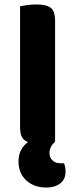

<svg xmlns="http://www.w3.org/2000/svg" viewBox="-20 -636 337 861"><path d="M63 89Q63 58 74.5 36.5Q86 15 106 1Q86 -6 78 -22Q70 -38 70 -67V-608Q81 -610 101.5 -613Q122 -616 143 -616Q188 -616 207.5 -601Q227 -586 227 -542V-1Q202 22 202 50Q202 71 215.5 83.5Q229 96 249 96H267Q274 114 274 134Q274 168 250 186.5Q226 205 188 205Q132 205 97.5 172.5Q63 140 63 89Z"/></svg>

Font: Baloo Tammudu 2
Style: Bold
Weight: 700
Designer: Maithili Shingre, Omkar Shende and Ek Type
Foundry: Ek Type
Version: Version 1.640;hotconv 1.0.111;makeotfexe 2.5.65597; ttfautoh